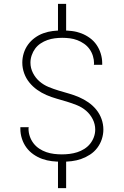

<svg xmlns="http://www.w3.org/2000/svg" viewBox="-20 -863 640 990"><path d="M299 -29Q273 -29 247.5 -32Q222 -35 198 -43.5Q174 -52 152.5 -67Q131 -82 116 -102.5Q101 -123 93 -148Q85 -173 85 -198Q85 -200 85 -202Q85 -204 85 -207H128Q128 -205 127.5 -203.5Q127 -202 127 -200Q127 -180 133.5 -160.5Q140 -141 152.5 -124.5Q165 -108 182.5 -96.5Q200 -85 219 -78.5Q238 -72 258.5 -69.5Q279 -67 299 -67Q319 -67 339 -69.5Q359 -72 378 -78Q397 -84 414.5 -95Q432 -106 444.5 -121.5Q457 -137 464 -156Q471 -175 471 -195Q471 -223 458 -248.5Q445 -274 424 -292Q403 -310 377 -320.5Q351 -331 324.5 -339Q298 -347 271.5 -354.5Q245 -362 219.5 -373Q194 -384 171.5 -400Q149 -416 131.5 -437.5Q114 -459 104.5 -485.5Q95 -512 95 -540Q95 -565 102.5 -589Q110 -613 124.5 -633Q139 -653 159.5 -668Q180 -683 203.5 -691.5Q227 -700 251.5 -703Q276 -706 301 -706Q326 -706 351 -703Q376 -700 399.5 -691Q423 -682 443.5 -667Q464 -652 478 -631.5Q492 -611 499.5 -586.5Q507 -562 507 -537Q507 -535 507 -533Q507 -531 507 -529H464Q464 -531 464.5 -532.5Q465 -534 465 -536Q465 -555 459 -574.5Q453 -594 441.5 -610Q430 -626 413.5 -637.5Q397 -649 378.5 -656Q360 -663 340.5 -665.5Q321 -668 301 -668Q282 -668 262.5 -665.5Q243 -663 224.5 -656.5Q206 -650 189.5 -639Q173 -628 161.5 -612.5Q150 -597 143.5 -578Q137 -559 137 -540Q137 -512 150 -486.5Q163 -461 184 -443Q205 -425 230.5 -414.5Q256 -404 282.5 -396Q309 -388 335.5 -380.5Q362 -373 387.5 -362Q413 -351 436 -335Q459 -319 476.5 -297.5Q494 -276 503.5 -249.5Q513 -223 513 -195Q513 -170 505 -145.5Q497 -121 481.5 -100.5Q466 -80 444.5 -66Q423 -52 399 -43.5Q375 -35 349.5 -32Q324 -29 299 -29ZM279 -679V-843H321V-679ZM279 107V-56H321V107Z"/></svg>

Font: Zed Sans Extralight Extended
Style: Regular
Weight: 200
Width: 7
Designer: Belleve Invis
Foundry: Belleve Invis
Version: Version 1.0.0; ttfautohint (v1.8.4)